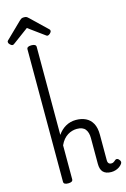

<svg xmlns="http://www.w3.org/2000/svg" viewBox="-267 -1622 1132 1729"><g transform="rotate(-15 299.0 -758.0)"><path d="M544 17Q518 17 499 10Q480 3 468 -10Q456 -23 450.5 -42.5Q445 -62 445 -86V-326Q445 -379 421.5 -409Q398 -439 343 -439Q322 -439 300 -433Q278 -427 257 -414Q236 -401 218 -380Q200 -359 186 -328V-11Q186 2 175 8.5Q164 15 143 15Q121 15 110.5 8.5Q100 2 100 -11V-1246Q100 -1259 110.5 -1265.5Q121 -1272 143 -1272Q164 -1272 175 -1265.5Q186 -1259 186 -1246V-425Q201 -447 219 -464Q237 -481 258.5 -493.5Q280 -506 304.5 -512.5Q329 -519 355 -519Q407 -519 446.5 -500Q486 -481 508.5 -440.5Q531 -400 531 -334V-96Q531 -83 535 -74.5Q539 -66 546.5 -62Q554 -58 563 -58Q574 -58 581 -61Q588 -64 594.5 -69.5Q601 -75 607 -80Q616 -86 625.5 -83Q635 -80 642 -70Q651 -60 652 -50.5Q653 -41 646 -31Q635 -16 618.5 -5Q602 6 583 11.5Q564 17 544 17ZM-19 -1318Q-29 -1318 -41.5 -1330Q-54 -1342 -54 -1352Q-54 -1355 -54 -1359Q-54 -1363 -49 -1368L100 -1513Q107 -1520 116 -1526.5Q125 -1533 144 -1533Q163 -1533 171.5 -1526.5Q180 -1520 187 -1513L338 -1368Q343 -1363 343.5 -1359Q344 -1355 344 -1352Q344 -1342 331 -1330Q318 -1318 308 -1318Q302 -1318 297 -1321.5Q292 -1325 284 -1331L144 -1433L6 -1331Q-2 -1325 -7.5 -1321.5Q-13 -1318 -19 -1318Z"/></g></svg>

Font: Playwrite VN
Style: Regular
Weight: 400
Designer: Veronika Burian, José Scaglione
Foundry: TypeTogether
Version: Version 1.002